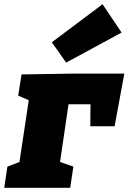

<svg xmlns="http://www.w3.org/2000/svg" viewBox="-38 -888 608 908"><path d="M64 -536 311 -540H550L504 -291H389L390 -395H286L246 -122L309 -100L294 0H-18L-3 -100L54 -122L98 -414L48 -436ZM537 -734 275 -592 207 -688 447 -868Z"/></svg>

Font: Bitter Pro Black
Style: Italic
Weight: 900
Italic angle: -9°
Designer: Sol Matas, and Bitter project Authors
Foundry: Sol Matas
Version: Version 1.010